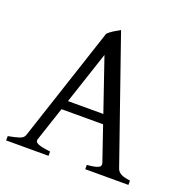

<svg xmlns="http://www.w3.org/2000/svg" viewBox="-110 -692 767 794"><g transform="rotate(20 273.5 -295.5)"><path d="M170.9 -199.7 121.1 -49.8Q116.7 -36.1 133.3 -29.5Q149.9 -22.9 186.5 -19V0H0V-19Q30.3 -24.4 48.3 -30.3Q66.4 -36.1 70.8 -49.8L237.8 -555.7Q248.5 -566.9 263.7 -575.9Q278.8 -585 290.5 -591.3L479 -49.8Q483.4 -37.6 496.3 -30Q509.3 -22.5 538.1 -19V0H348.1V-19Q382.8 -21.5 396.7 -28.1Q410.6 -34.7 405.3 -49.8L354 -199.7ZM340.3 -240.2 261.2 -471.2 184.6 -240.2Z"/></g></svg>

Font: Dai Banna SIL Light
Style: Regular
Weight: 300
Designer: Victor Gaultney
Foundry: SIL International
Version: Version 4.000